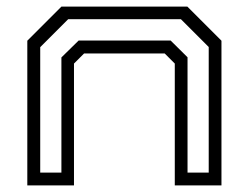

<svg xmlns="http://www.w3.org/2000/svg" viewBox="-20 -560 752 580"><path d="M62.5 0V-437L165.5 -540H546L649 -437V0H508V-368L477.5 -398.5H234L203.5 -368V0ZM101.5 -38.5H165.5V-386.5L217.5 -437.5H495.5L546.5 -387V-38.5H610.5V-418L526.5 -502H186L101.5 -417.5Z"/></svg>

Font: Tourney Expanded
Style: Regular
Weight: 400
Width: 7
Designer: Tyler Finck
Foundry: Etcetera Type Co
Version: Version 1.010; ttfautohint (v1.8.3)